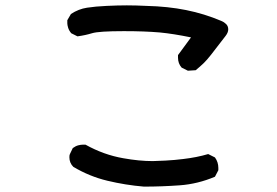

<svg xmlns="http://www.w3.org/2000/svg" viewBox="-20 -692 1040 720"><path d="M240.2 -102.5Q240.2 -111.3 242.2 -114.3L252.9 -136.7Q263.7 -144.5 273.4 -147Q283.2 -149.4 289.1 -149.4Q294.9 -149.4 300.8 -149.4Q369.1 -111.3 442.4 -98.6Q502 -87.9 552.7 -87.9Q564.5 -87.9 600.6 -89.8Q636.7 -91.8 667 -95.7Q717.8 -101.6 760.7 -114.3L786.1 -101.6Q798.8 -84 798.8 -62.5Q798.8 -59.6 798.8 -53.7L786.1 -29.3Q721.7 -2 654.3 2.9Q586.9 7.8 520.5 7.8Q520.5 7.8 519.5 7.8Q450.2 2 382.8 -14.2Q315.4 -30.3 254.9 -66.4Q240.2 -81.1 240.2 -102.5ZM647.5 -475.6Q647.5 -478.5 647.5 -485.4Q671.9 -519.5 696.3 -551.8Q629.9 -565.4 579.1 -570.3Q521.5 -575.2 444.3 -575.2Q350.6 -575.2 325.2 -567.4Q299.8 -559.6 270.5 -555.7L247.1 -567.4Q238.3 -578.1 235.4 -588.4Q232.4 -598.6 232.4 -604.5Q232.4 -610.4 232.4 -616.2L246.1 -639.6Q274.4 -658.2 306.2 -663.1Q337.9 -668 379.9 -669.9Q421.9 -671.9 455.6 -671.9Q489.3 -671.9 529.3 -669.9Q609.4 -668 677.7 -654.3Q746.1 -640.6 810.5 -613.3Q820.3 -609.4 828.1 -601.6Q835.9 -593.8 835.9 -582Q835.9 -570.3 826.2 -557.6Q787.1 -506.8 771.5 -486.8Q755.9 -466.8 743.2 -454.6Q730.5 -442.4 713.9 -428.7L684.6 -426.8L661.1 -438.5Q647.5 -454.1 647.5 -475.6Z"/></svg>

Font: JasonHandwriting2
Style: SemiBold
Weight: 600
Version: Version 1.04.7